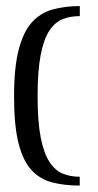

<svg xmlns="http://www.w3.org/2000/svg" viewBox="-20 -545 317 620"><path d="M237.7 -493Q207.2 -493 182.4 -483.2Q157.5 -473.3 139.5 -446.1Q121.4 -418.9 111.4 -367.8Q101.4 -316.7 101.4 -234.3Q101.4 -152.6 111.4 -101.5Q121.4 -50.4 139.5 -22.6Q157.5 5.3 182.3 15.5Q207 25.7 237.5 25.7V54.2Q187.8 54.2 148.5 44Q109.3 33.8 81.9 4.4Q54.5 -25 39.9 -82Q25.4 -139.1 25.4 -233.5Q25.4 -326.6 40.3 -384.3Q55.2 -442 82.6 -472.6Q110 -503.1 149.4 -514.2Q188.8 -525.4 237.7 -525.4Z"/></svg>

Font: Genos Thin
Style: Regular
Weight: 100
Designer: Robert E. Leuschke
Foundry: Robert E. Leuschke
Version: Version 1.010